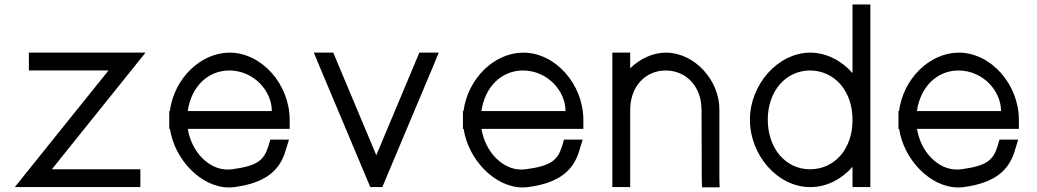

<svg xmlns="http://www.w3.org/2000/svg" viewBox="-20 -819 4649 861"><path d="M149.5 -503H466.5L98.5 -45L46.5 20H89.5H129.5H569.5H609.5V-60H569.5H212.5L580.5 -518L632.5 -583H589.5H549.5H149.5H109.5V-503Z M821.9 -321C837.3 -429.5 911.6 -503 1009 -503C1119 -502 1199 -411 1199 -321ZM742.1 -241C762.8 -102.9 882.3 21.6 1007 21.6C1015 21.6 1023 21 1031 20C1169 2 1234 -54 1260 -141L1276 -193H1192L1184 -165C1164 -100 1134 -75 1021 -60H1020C1013.5 -59.1 1007 -58.6 1000.6 -58.6C915.8 -58.6 838.5 -138.5 822.2 -241H1239H1279V-281C1279 -441 1154 -583 1009 -583C877.1 -582.1 760.3 -464.5 741.6 -321H739V-281V-241Z M1410.5 -527 1630.5 -4 1640.5 20H1694.5L1704.5 -4L1924.5 -527L1947.5 -583H1860.5L1850.5 -559L1667.5 -123L1484.5 -559L1474.5 -583H1387.5Z M2138.9 -321C2154.3 -429.5 2228.6 -503 2326 -503C2436 -502 2516 -411 2516 -321ZM2059.1 -241C2079.8 -102.9 2199.3 21.6 2324 21.6C2332 21.6 2340 21 2348 20C2486 2 2551 -54 2577 -141L2593 -193H2509L2501 -165C2481 -100 2451 -75 2338 -60H2337C2330.5 -59.1 2324 -58.6 2317.6 -58.6C2232.8 -58.6 2155.5 -138.5 2139.2 -241H2556H2596V-281C2596 -441 2471 -583 2326 -583C2194.1 -582.1 2077.3 -464.5 2058.6 -321H2056V-281V-241Z M2806 -512.6V-543V-583H2726V-543V-326V-286V-20V20H2806V-20V-286V-326C2806 -430 2873 -503 2966 -503C3059 -502 3126 -430 3126 -326L3127 -19L3128 21H3207L3206 -20V-326C3207 -461 3093 -583 2966 -583C2906.4 -582.5 2849.4 -555.4 2806 -512.6Z M3343 -282C3343 -122 3468 20 3613 20C3613.5 20 3614 20 3614.5 20C3687.1 20 3754.1 -15.5 3803 -70.9V-20V20H3883V-20V-282V-285.7V-759V-799H3803V-759V-491.5C3753.5 -547.1 3685.6 -583 3613 -583C3469 -582 3343 -441 3343 -282ZM3423 -282C3423 -411 3504 -503 3613 -503C3723 -502 3803 -411 3803 -282V-277.3C3802 -148.8 3720.7 -60 3613 -60C3612.4 -60 3611.9 -60 3611.3 -60C3504.1 -60 3423 -152.7 3423 -282Z M4091.9 -321C4107.3 -429.5 4181.6 -503 4279 -503C4389 -502 4469 -411 4469 -321ZM4012.1 -241C4032.8 -102.9 4152.3 21.6 4277 21.6C4285 21.6 4293 21 4301 20C4439 2 4504 -54 4530 -141L4546 -193H4462L4454 -165C4434 -100 4404 -75 4291 -60H4290C4283.5 -59.1 4277 -58.6 4270.6 -58.6C4185.8 -58.6 4108.5 -138.5 4092.2 -241H4509H4549V-281C4549 -441 4424 -583 4279 -583C4147.1 -582.1 4030.3 -464.5 4011.6 -321H4009V-281V-241Z"/></svg>

Font: Nordica Advanced
Style: Regular
Weight: 300
Version: Version 1.07